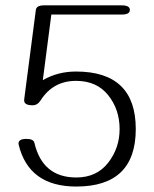

<svg xmlns="http://www.w3.org/2000/svg" viewBox="-20 -682 574 714"><path d="M484.9 -202.1Q484.9 11.7 263.7 11.7Q86.9 11.7 49.3 -144.5Q48.8 -146 48.8 -148.4Q48.8 -165.5 78.1 -165.5Q104.5 -165.5 107.9 -150.9Q138.2 -22 263.7 -22Q339.4 -22 382.1 -76.7Q424.8 -131.3 424.8 -202.1Q424.8 -274.9 382.3 -328.1Q339.8 -381.3 262.7 -381.3Q177.2 -381.3 130.9 -308.6Q119.6 -290.5 101.1 -290.5Q69.8 -290.5 69.8 -308.6Q69.8 -312.5 70.3 -314.9L113.3 -645Q115.7 -662.1 143.1 -662.1H433.1Q462.9 -662.1 462.9 -645Q462.9 -627.9 433.1 -627.9H170.9L139.2 -383.8Q194.3 -416 262.7 -416Q484.9 -416 484.9 -202.1Z"/></svg>

Font: Gayathri Thin
Style: Regular
Weight: 100
Designer: Binoy Dominic <binoy.domenic@gmail.com>
Foundry: SMC
Version: Version 1.000